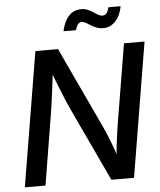

<svg xmlns="http://www.w3.org/2000/svg" viewBox="-61 -983 865 1036"><g transform="rotate(-5 371.5 -465.5)"><path d="M31.2 0 151.9 -727.5H274.4L478 -292.5Q486.3 -274.4 498.3 -246.3Q510.3 -218.3 523.4 -182.6Q536.6 -147 548.3 -106.4L536.1 -98.1Q539.1 -135.3 543.7 -174.8Q548.3 -214.4 553.2 -249.3Q558.1 -284.2 562 -307.1L631.8 -727.5H743.2L622.6 0H500L317.4 -389.2Q305.2 -415 291.7 -446.5Q278.3 -478 261.7 -520.5Q245.1 -563 222.7 -620.6L238.3 -627.4Q231.4 -570.8 225.6 -524.7Q219.7 -478.5 215.3 -444.6Q210.9 -410.6 207 -390.1L143.1 0ZM527.8 -818.8Q508.3 -818.8 491.9 -825.2Q475.6 -831.5 461.7 -840.3Q447.8 -849.1 436.3 -855.7Q424.8 -862.3 414.6 -862.3Q400.9 -862.3 392.1 -849.6Q383.3 -836.9 379.9 -820.8H312.5Q322.3 -871.1 349.1 -901.1Q376 -931.2 417 -931.2Q437.5 -931.2 453.1 -924.3Q468.8 -917.5 481.4 -908.9Q494.1 -900.4 505.9 -893.6Q517.6 -886.7 529.8 -886.7Q543.9 -886.7 552 -897.2Q560.1 -907.7 565.4 -928.7H631.3Q621.6 -877 593.8 -847.9Q565.9 -818.8 527.8 -818.8Z"/></g></svg>

Font: Inter 20pt Medium
Style: Italic
Weight: 500
Italic angle: -9.3988°
Version: Version 4.001;git-66647c0bb